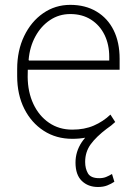

<svg xmlns="http://www.w3.org/2000/svg" viewBox="-20 -558 566 786"><path d="M275.9 10.3Q210 10.3 159.2 -22.5Q108.4 -55.2 79.3 -113Q50.3 -170.9 50.3 -246.6V-275.4Q50.3 -351.1 78.9 -410.4Q107.4 -469.7 156.7 -503.9Q206.1 -538.1 267.6 -538.1Q329.6 -538.1 375.2 -510.7Q420.9 -483.4 445.3 -434.1Q469.7 -384.8 469.7 -317.4V-272.5H93.8L93.3 -243.2Q93.8 -181.2 116.7 -132.3Q139.6 -83.5 180.7 -55.4Q221.7 -27.3 275.9 -27.3Q325.7 -27.3 364 -43.9Q402.3 -60.5 432.1 -88.9L451.7 -58.6Q419.9 -28.3 377.2 -9Q334.5 10.3 275.9 10.3ZM98.6 -310.1H427.2V-325.7Q427.2 -375.5 408 -415Q388.7 -454.6 352.8 -477.5Q316.9 -500.5 267.6 -500.5Q221.7 -500.5 184.8 -475.8Q147.9 -451.2 124.8 -408.7Q101.6 -366.2 97.2 -313ZM380.9 207.5Q340.8 207.5 314.9 182.6Q289.1 157.7 289.1 107.4Q289.1 63 314.2 24.7Q339.4 -13.7 397.5 -48.8L418.5 -32.2Q373.5 2 351.1 33Q328.6 64 328.6 105Q328.6 132.3 340.1 151.9Q351.6 171.4 386.2 171.4Q402.3 171.4 414.3 166.5Q426.3 161.6 438.5 154.3L448.2 186Q435.1 194.8 418.9 201.2Q402.8 207.5 380.9 207.5Z"/></svg>

Font: Roboto Slab ExtraLight
Style: Regular
Weight: 250
Designer: Google
Version: Version 2.000; ttfautohint (v1.8.1.43-b0c9)